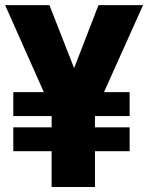

<svg xmlns="http://www.w3.org/2000/svg" viewBox="-20 -748 592 768"><path d="M498.5 -238.8V-143.1H359.9V0H186.5V-143.1H33.2V-238.8H186.5V-283.7H33.2V-379.4H155.3L0.5 -727.5H177.7L276.4 -475.6L374 -727.5H552.2L396 -379.4H498.5V-283.7H359.9V-238.8Z"/></svg>

Font: Inter Tight ExtraBold
Style: Regular
Weight: 800
Designer: Rasmus Andersson
Foundry: rsms
Version: Version 3.004; ttfautohint (v1.8.4.7-5d5b)